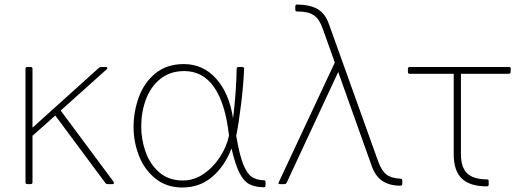

<svg xmlns="http://www.w3.org/2000/svg" viewBox="-20 -803 2288 851"><path d="M116 13H101Q93 13 93 5V-498Q93 -506 101 -506H116Q124 -506 124 -498V-237L418 -502Q422 -506 428 -506H448Q454 -506 455.5 -503Q457 -500 453 -496L249 -313L483 2Q485 6 485 8Q485 13 478 13H458Q450 13 447 8L225 -291L124 -201V5Q124 13 116 13Z M1006 -145Q977 -68 921.5 -20Q866 28 788 28Q718 28 669 -11.5Q620 -51 596 -112.5Q572 -174 572 -239Q572 -309 595.5 -373Q619 -437 669 -478Q719 -519 795 -519Q880 -519 938 -454.5Q996 -390 1013 -278Q1027 -392 1029 -498Q1029 -506 1037 -506H1054Q1062 -506 1062 -498Q1059 -426 1048.5 -340.5Q1038 -255 1027 -201Q1041 -119 1057 -77.5Q1073 -36 1094 -20.5Q1115 -5 1149 -4Q1157 -4 1157 4V19Q1157 27 1149 27Q1109 26 1084.5 13Q1060 0 1041.5 -36.5Q1023 -73 1006 -145ZM797 -488Q734 -488 691 -453.5Q648 -419 627 -363Q606 -307 606 -242Q606 -185 625 -130.5Q644 -76 685.5 -39.5Q727 -3 791 -3Q840 -3 883 -32.5Q926 -62 955.5 -108Q985 -154 995 -202Q979 -345 929 -416.5Q879 -488 797 -488Z M1301 -752H1297Q1289 -752 1289 -760V-775Q1289 -783 1297 -783Q1354 -782 1387.5 -763Q1421 -744 1438 -696L1656 -88Q1672 -45 1693.5 -29Q1715 -13 1755 -11Q1763 -11 1763 -3V12Q1763 20 1755 20Q1707 20 1675.5 -0.5Q1644 -21 1627 -69L1479 -484L1251 6Q1248 13 1240 13H1220Q1212 13 1215 6L1464 -526L1410 -677Q1396 -718 1371.5 -735Q1347 -752 1301 -752Z M2138 -8Q2146 -8 2146 0V15Q2146 23 2138 23Q2063 23 2027 -11.5Q1991 -46 1991 -120V-476H1796Q1788 -476 1788 -484V-498Q1788 -506 1796 -506H2236Q2244 -506 2244 -498L2243 -484Q2243 -476 2235 -476H2023V-120Q2023 -61 2051 -34.5Q2079 -8 2138 -8Z"/></svg>

Font: LINE Seed JP_TTF Thin
Style: Regular
Weight: 250
Designer: LY Corporation & Fontrix & Fontworks
Version: Version 1.008